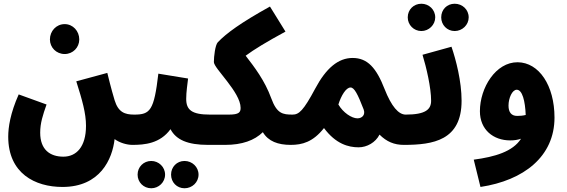

<svg xmlns="http://www.w3.org/2000/svg" viewBox="-20 -770 3031 1027"><path d="M326 -481C370 -481 404 -516 404 -559C404 -604 370 -641 326 -641C281 -641 247 -604 247 -559C247 -516 281 -481 326 -481ZM24 -39C24 158 168 230 314 230C516 230 581 81 593 -26C620 -6 659 5 688 5C739 5 773 -30 773 -78C773 -120 747 -157 698 -157C648 -157 613 -169 593 -234C587 -254 575 -294 554 -380L388 -335C420 -234 440 -164 440 -97C440 16 388 68 319 68C248 68 195 31 195 -60C195 -112 209 -154 229 -211L80 -265C35 -164 24 -89 24 -39Z M688 5C753 5 836 -2 892 -79C922 -22 984 5 1093 5C1145 5 1178 -27 1178 -78C1178 -120 1152 -157 1103 -157C1006 -157 976 -182 976 -241C976 -279 983 -322 986 -350L827 -376C804 -178 783 -157 698 -157ZM967 237C1008 237 1042 205 1042 164C1042 123 1008 91 967 91C926 91 895 123 895 164C895 205 926 237 967 237ZM789 237C829 237 863 205 863 164C863 123 829 91 789 91C748 91 716 123 716 164C716 205 748 237 789 237Z M1093 5H1184C1275 5 1341 -19 1386 -63C1415 -14 1467 5 1535 5C1586 5 1620 -30 1620 -78C1620 -120 1594 -157 1545 -157C1492 -157 1461 -162 1431 -244C1396 -340 1341 -411 1294 -472C1340 -506 1404 -545 1507 -601L1424 -735C1267 -648 1191 -592 1145 -544C1131 -529 1124 -468 1124 -438C1124 -404 1267 -277 1267 -193C1267 -170 1259 -157 1205 -157H1103Z M1535 5C1596 5 1654 -10 1713 -85C1776 0 1844 18 1898 18C1943 18 1989 -8 2010 -50C2048 -12 2089 5 2140 5C2191 5 2225 -30 2225 -78C2225 -120 2199 -157 2150 -157C2112 -157 2074 -200 2037 -294C1993 -407 1946 -460 1866 -460C1789 -460 1724 -405 1666 -296C1603 -178 1579 -157 1545 -157ZM1790 -211C1805 -259 1831 -302 1855 -302C1875 -302 1893 -268 1925 -185C1936 -156 1917 -137 1892 -137C1861 -137 1815 -168 1790 -211Z M2412 -604C2453 -604 2487 -637 2487 -677C2487 -719 2453 -750 2412 -750C2371 -750 2340 -719 2340 -677C2340 -637 2371 -604 2412 -604ZM2234 -604C2274 -604 2308 -637 2308 -677C2308 -719 2274 -750 2234 -750C2193 -750 2161 -719 2161 -677C2161 -637 2193 -604 2234 -604ZM2140 5C2297 5 2449 -19 2449 -231C2449 -335 2419 -450 2395 -520L2240 -477C2261 -408 2286 -301 2286 -231C2286 -185 2257 -157 2150 -157Z M2550 230C2782 195 2946 67 2946 -141C2946 -313 2863 -436 2749 -437C2632 -438 2547 -301 2547 -175C2547 -76 2619 -19 2709 -19C2731 -19 2750 -22 2767 -28C2723 41 2627 69 2514 84ZM2700 -205C2700 -246 2720 -290 2744 -290C2774 -290 2789 -230 2792 -155C2776 -151 2760 -150 2746 -150C2715 -150 2700 -170 2700 -205Z"/></svg>

Font: Noto Sans Arabic UI XCn Bk
Style: Regular
Weight: 900
Width: 2
Designer: Monotype Design Team, Nadine Chahine and Nizar Qandah
Foundry: Monotype Imaging Inc.
Version: Version 2.010